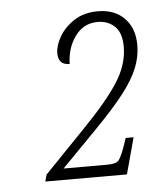

<svg xmlns="http://www.w3.org/2000/svg" viewBox="-40 -856 413 506"><g transform="rotate(-5 166.5 -603.5)"><path d="M60 -386 65 -404 175 -518Q238 -583 267.5 -629Q297 -675 297 -722Q297 -759 279 -776Q261 -793 234 -793Q197 -793 174.5 -762.5Q152 -732 151 -689Q121 -689 121 -720Q121 -740 134.5 -763.5Q148 -787 174 -804Q200 -821 237 -821Q281 -821 307 -794.5Q333 -768 333 -723Q333 -693 321 -663Q309 -633 281 -597Q253 -561 205 -512L111 -416H227Q250 -416 257 -424.5Q264 -433 274 -461L281 -482H302L276 -386Z"/></g></svg>

Font: Noto Serif Tamil ExtraCondensed ExtraLight
Style: Italic
Weight: 200
Width: 2
Italic angle: -12°
Designer: Indian Type Foundry, Tom Grace, and the Monotype Design Team
Foundry: Monotype Imaging Inc.
Version: Version 2.003; ttfautohint (v1.8.4.7-5d5b)